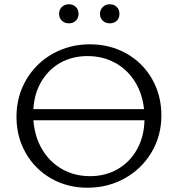

<svg xmlns="http://www.w3.org/2000/svg" viewBox="-20 -871 830 897"><path d="M256 -806Q256 -826 269 -838.5Q282 -851 302 -851Q322 -851 334.5 -838.5Q347 -826 347 -806Q347 -787 334.5 -774.5Q322 -762 302 -762Q282 -762 269 -774.5Q256 -787 256 -806ZM447 -806Q447 -825 460 -838Q473 -851 493 -851Q513 -851 525.5 -838.5Q538 -826 538 -806Q538 -786 525.5 -774Q513 -762 493 -762Q473 -762 460 -774.5Q447 -787 447 -806ZM734 -332Q734 -237 688 -159.5Q642 -82 563 -38Q484 6 389 6Q294 6 218.5 -37.5Q143 -81 100 -156.5Q57 -232 57 -325Q57 -421 102.5 -498.5Q148 -576 226.5 -620Q305 -664 400 -664Q495 -664 571.5 -620.5Q648 -577 691 -501Q734 -425 734 -332ZM136 -361H653Q645 -435 609.5 -491Q574 -547 517 -578Q460 -609 389 -609Q318 -609 262.5 -578Q207 -547 173.5 -490.5Q140 -434 136 -361ZM655 -309H136Q142 -232 177 -173Q212 -114 270 -81Q328 -48 401 -48Q473 -48 530 -81Q587 -114 620 -173Q653 -232 655 -309Z"/></svg>

Font: Ysabeau Infant
Style: Regular
Weight: 400
Designer: Christian Thalmann (Catharsis Fonts)
Version: Version 0.003